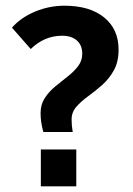

<svg xmlns="http://www.w3.org/2000/svg" viewBox="-20 -656 467 676"><path d="M132.5 -191.2Q127 -212.2 125 -226.9Q122.9 -241.6 122.9 -258.2Q122.9 -288.3 137.7 -310.8Q152.4 -333.3 174.3 -351.5Q196.2 -369.7 218.2 -386.7Q240.1 -403.8 254.9 -423Q269.6 -442.3 269.6 -466.7Q269.6 -496.9 250.6 -513.5Q231.6 -530.2 198.7 -530.2Q167.5 -530.2 139.8 -518.5Q112.1 -506.7 88.2 -483.4L22.1 -558.7Q53.9 -594.6 103.6 -615.2Q153.3 -635.9 206.9 -635.9Q295.9 -635.9 346.7 -594.6Q397.5 -553.4 397.5 -481.2Q397.5 -438.1 380.8 -408.2Q364.1 -378.4 339.6 -356.7Q315 -334.9 290.2 -317.1Q265.5 -299.2 248.8 -280Q232.1 -260.9 232.1 -235.5Q232.1 -224.5 233 -214.1Q233.9 -203.8 236 -191.2ZM123.8 0V-129.7H248.6V0Z"/></svg>

Font: Anaheim
Style: Regular
Weight: 400
Designer: Vernon Adams
Foundry: Vernon Adams
Version: Version 2.001